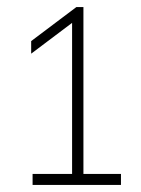

<svg xmlns="http://www.w3.org/2000/svg" viewBox="-20 -830 398 542"><path d="M183.5 -318V-779.5L195.5 -774.5L68 -678.5V-714L195.5 -810H215.5V-318ZM72 -308V-339H321.5V-308Z"/></svg>

Font: Encode Sans SC SemiCondensed Thin
Style: Regular
Weight: 250
Width: 4
Designer: Multiple Designers
Foundry: Impallari Type
Version: Version 3.002